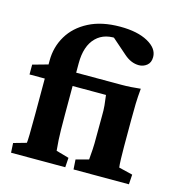

<svg xmlns="http://www.w3.org/2000/svg" viewBox="-87 -623 647 700"><g transform="rotate(15 236.5 -273.5)"><path d="M16.6 0 14.6 -36.1 63 -49.8Q64 -54.7 64.7 -80.6Q65.4 -106.4 65.4 -160.2V-360.8Q65.4 -412.1 90.6 -454.3Q115.7 -496.6 164.3 -521.7Q212.9 -546.9 282.7 -546.9Q348.1 -546.9 387.5 -525.1Q426.8 -503.4 426.8 -470.7Q426.8 -449.7 413.6 -439.2Q400.4 -428.7 383.8 -428.7Q354 -428.7 327.1 -452.6L241.7 -527.3L293 -500.5Q235.8 -509.3 203.1 -476.8Q170.4 -444.3 170.4 -378.9V-343.3V-185.5Q170.4 -118.2 172.1 -90.1Q173.8 -62 175.3 -49.8L223.6 -36.1L221.2 0ZM252.4 0 250 -37.1 297.9 -49.8Q299.3 -62.5 300.8 -88.1Q302.2 -113.8 301.8 -127.9L302.2 -214.4Q302.7 -237.3 301 -254.6Q299.3 -272 296.4 -293H7.8V-330.1L65.4 -346.2L108.4 -343.3H341.8Q359.4 -343.3 377.2 -344.5Q395 -345.7 413.1 -347.7Q410.2 -316.9 409.4 -289.8Q408.7 -262.7 408.7 -228V-127.9Q408.7 -106.9 409.4 -82.5Q410.2 -58.1 411.6 -49.8L463.9 -37.1L461.4 0Z"/></g></svg>

Font: Lateef
Style: Bold
Weight: 700
Designer: SIL International
Foundry: SIL International
Version: Version 4.200